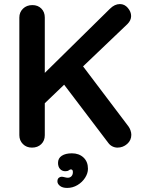

<svg xmlns="http://www.w3.org/2000/svg" viewBox="-20 -725 695 943"><path d="M625 -63Q625 -36 604.5 -18Q584 0 557 0Q544 0 532 -6Q520 -12 512 -23L295 -309L200 -218V-61Q200 -34 182.5 -17Q165 0 137 0Q110 0 92.5 -17.5Q75 -35 75 -61V-639Q75 -665 93 -682.5Q111 -700 139 -700Q166 -700 183 -683Q200 -666 200 -639V-367L520 -682Q543 -705 569 -705Q592 -705 608 -686Q624 -667 624 -646Q624 -625 606 -607L388 -399L611 -104Q617 -96 621 -84.5Q625 -73 625 -63ZM310 198Q287 198 274.5 188Q262 178 262 166Q262 154 268.5 148.5Q275 143 283 143Q288 143 297.5 145.5Q307 148 313 148Q324 148 331 140.5Q338 133 338 120Q338 107 328 107Q324 107 318 111.5Q312 116 301 116Q285 116 275 105Q265 94 265 75Q265 52 283.5 40Q302 28 333 28Q368 28 390 48.5Q412 69 412 104Q412 126 398 148Q384 170 360.5 184Q337 198 310 198Z"/></svg>

Font: Quicksand
Style: Bold
Weight: 700
Version: Version 3.000